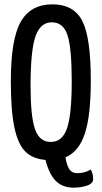

<svg xmlns="http://www.w3.org/2000/svg" viewBox="-20 -729 469 886"><path d="M398 53Q410 71 410 97Q410 118 381.5 127.5Q353 137 320 137Q269 137 238 106.5Q207 76 190 9Q131 4 97 -29.5Q63 -63 46.5 -140.5Q30 -218 30 -354Q30 -549 76 -629Q122 -709 222 -709Q320 -709 359.5 -633Q399 -557 399 -357Q399 -194 371 -111Q343 -28 282 -3Q289 37 301 53.5Q313 70 336 70Q373 70 398 53ZM121 -334Q121 -192 141.5 -133Q162 -74 214 -74Q268 -74 289.5 -137.5Q311 -201 311 -355Q311 -507 291.5 -566.5Q272 -626 219 -626Q166 -626 143.5 -560.5Q121 -495 121 -334Z"/></svg>

Font: Yanone Kaffeesatz
Style: Regular
Weight: 400
Designer: Yanone (Cyrillic: Daniel Pouzeot)
Foundry: Yanone
Version: Version 1.003;PS 001.003;hotconv 1.0.88;makeotf.lib2.5.64775